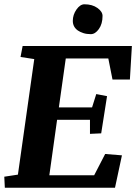

<svg xmlns="http://www.w3.org/2000/svg" viewBox="-21 -875 649 895"><path d="M398.4 -316.4H245.1L209 -58.1H418L469.2 -157.2L547.4 -150.9L515.1 0H1.5L-1 -51.3L62.5 -61L138.7 -599.6L74.7 -609.4L84.5 -660.6H593.8L584.5 -504.4H503.4L483.9 -602.5H285.6L253.4 -374.5H408.2L427.7 -436.5L478 -426.8L450.7 -253.4L398.4 -251ZM372.6 -855Q409.2 -855 433.1 -837.9Q457 -820.8 457 -800.8Q457 -763.7 439.9 -739.7Q422.9 -715.8 402.3 -715.8Q382.3 -715.8 367.7 -720.7Q352.5 -725.6 341.8 -732.9Q318.4 -749.5 318.4 -777.8Q318.4 -806.2 335.4 -830.6Q352.5 -855 372.6 -855Z"/></svg>

Font: NoticiaText-BoldItalic
Style: Bold Italic
Weight: 700
Italic angle: -8°
Designer: JM Sole
Foundry: JM Sole
Version: Version 1.003